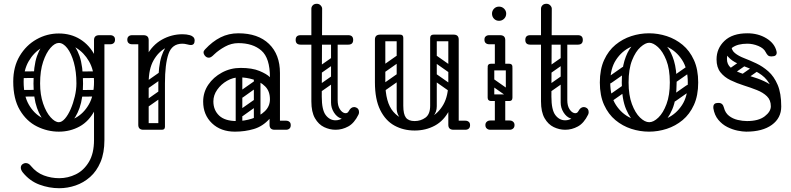

<svg xmlns="http://www.w3.org/2000/svg" viewBox="-20 -686 4180 1015"><path d="M293 309Q240 309 188.5 290Q137 271 100 225Q90 212 90 200Q90 189 99 182Q107 176 116 176Q132 176 144 192Q173 227 212 241.5Q251 256 293 256Q339 256 381 235.5Q423 215 450 170Q477 125 477 54V-474Q477 -500 505 -500Q532 -500 532 -474V54Q532 122 511.5 170.5Q491 219 456.5 249.5Q422 280 379.5 294.5Q337 309 293 309ZM291 10Q231 10 175.5 -17.5Q120 -45 85 -104Q50 -163 50 -255Q50 -333 84 -390Q118 -447 173 -478Q228 -509 291 -509Q355 -509 404.5 -478Q454 -447 483 -390Q512 -333 512 -255Q512 -163 481.5 -104Q451 -45 401 -17.5Q351 10 291 10ZM291 -40Q337 -40 379.5 -63Q422 -86 449.5 -133.5Q477 -181 477 -254Q477 -316 450.5 -362Q424 -408 382 -433.5Q340 -459 291 -459Q243 -459 200.5 -433.5Q158 -408 131.5 -362Q105 -316 105 -254Q105 -181 132 -133.5Q159 -86 202 -63Q245 -40 291 -40ZM478 -476Q478 -481 481 -486Q484 -491 488 -495Q490 -497 495.5 -498.5Q501 -500 512 -500H563Q575 -500 582 -493Q588 -488 588 -476Q588 -465 582 -459Q575 -452 563 -452H512Q491 -452 487 -459Q480 -463 478 -476ZM385 -193Q387 -210 402 -210L496 -211Q514 -209 514 -193Q514 -174 498 -176L403 -175Q396 -175 390.5 -179.5Q385 -184 385 -193ZM392 -291Q394 -308 409 -308L503 -309Q521 -307 521 -291Q521 -272 505 -274L410 -273Q403 -273 397.5 -277.5Q392 -282 392 -291ZM59 -193Q61 -212 76 -210L170 -211Q188 -209 188 -193Q188 -174 172 -176L77 -175Q70 -175 64.5 -179.5Q59 -184 59 -193ZM59 -291Q61 -310 76 -308L170 -309Q188 -307 188 -291Q188 -272 172 -274L77 -273Q70 -273 64.5 -277.5Q59 -282 59 -291ZM288 -6Q254 -8 224 -35.5Q194 -63 175.5 -115.5Q157 -168 157 -244Q157 -337 175.5 -389.5Q194 -442 224 -463.5Q254 -485 288 -485L291 -459Q270 -459 247 -433Q224 -407 208 -359.5Q192 -312 192 -245Q192 -185 208 -138.5Q224 -92 247.5 -66Q271 -40 291 -40ZM288 -6 291 -40Q307 -40 323.5 -59Q340 -78 353.5 -109Q367 -140 375.5 -176Q384 -212 384 -245Q384 -307 370.5 -355.5Q357 -404 335.5 -431.5Q314 -459 291 -459L288 -485Q322 -485 352 -463.5Q382 -442 400.5 -389.5Q419 -337 419 -244Q419 -168 400.5 -115.5Q382 -63 352 -35.5Q322 -8 288 -6Z M723 -240Q723 -331 754 -389.5Q785 -448 836 -476.5Q887 -505 945 -505Q966 -505 984 -500Q995 -497 1002 -490Q1009 -483 1009 -472Q1009 -448 989 -448Q982 -448 969 -451.5Q956 -455 944 -455Q898 -455 857.5 -433.5Q817 -412 791.5 -366.5Q766 -321 766 -249ZM738 0Q711 0 711 -26V-474Q711 -500 738 -500Q766 -500 766 -474V-26Q766 0 738 0ZM763 -476Q763 -470 759.5 -465.5Q756 -461 754 -459Q751 -456 745.5 -454Q740 -452 729 -452H678Q666 -452 659 -459Q653 -465 653 -476Q653 -487 659 -493Q666 -500 678 -500H729Q740 -500 746 -498.5Q752 -497 753 -495Q757 -491 760 -486Q763 -481 763 -476ZM833 0Q817 0 817 -16V-245Q817 -338 834 -389Q851 -440 879 -460.5Q907 -481 941 -481L944 -455Q889 -455 870.5 -400.5Q852 -346 852 -246V-16Q852 0 836 0ZM720 -17Q720 -35 738 -35H834Q852 -35 852 -17Q852 0 833 0H737Q720 0 720 -17ZM766 -221Q751 -210 742 -224Q738 -229 737.5 -236Q737 -243 745 -249L822 -303Q837 -313 847 -299Q851 -293 850.5 -286.5Q850 -280 843 -275ZM764 -122Q749 -111 740 -125Q736 -130 735.5 -137Q735 -144 743 -150L820 -204Q835 -214 845 -200Q849 -194 848.5 -187.5Q848 -181 841 -176Z M1407 -24Q1407 -29 1410 -34Q1413 -39 1417 -43Q1419 -45 1424.5 -46.5Q1430 -48 1441 -48H1492Q1504 -48 1511 -41Q1517 -36 1517 -24Q1517 -13 1511 -7Q1504 0 1492 0H1441Q1420 0 1416 -7Q1409 -11 1407 -24ZM1222 10Q1147 10 1100.5 -34.5Q1054 -79 1054 -149Q1054 -198 1081 -238Q1108 -278 1153.5 -302.5Q1199 -327 1252 -327Q1313 -327 1351.5 -311Q1390 -295 1407 -278Q1407 -379 1362 -418.5Q1317 -458 1240 -458Q1203 -458 1169.5 -439.5Q1136 -421 1114 -400Q1103 -389 1096.5 -385Q1090 -381 1084 -381Q1071 -381 1062 -393Q1056 -401 1056 -409Q1056 -417 1064 -425Q1103 -467 1146 -488.5Q1189 -510 1240 -510Q1344 -510 1402 -454Q1460 -398 1460 -300V-26Q1460 0 1432 0Q1405 0 1405 -26V-58Q1369 -18 1322 -4Q1275 10 1222 10ZM1232 -46Q1272 -46 1312.5 -59Q1353 -72 1380 -98Q1407 -124 1407 -161Q1407 -204 1382 -229Q1357 -254 1319.5 -265.5Q1282 -277 1245 -277Q1212 -277 1180.5 -259Q1149 -241 1128.5 -212Q1108 -183 1108 -150Q1108 -104 1138.5 -75Q1169 -46 1232 -46ZM1239 -78Q1229 -93 1243 -102L1320 -156Q1335 -166 1344 -152Q1355 -137 1341 -128L1264 -73Q1258 -69 1251 -70Q1244 -71 1239 -78ZM1239 -176Q1229 -191 1243 -200L1320 -254Q1335 -264 1344 -250Q1355 -235 1341 -226L1264 -171Q1258 -167 1251 -168Q1244 -169 1239 -176ZM1339 -17Q1322 -17 1322 -34V-287Q1322 -304 1339 -304Q1357 -304 1357 -288V-35Q1357 -17 1339 -17ZM1243 -17Q1226 -17 1226 -34V-287Q1226 -304 1243 -304Q1261 -304 1261 -288V-35Q1261 -17 1243 -17Z M1754 0Q1723 0 1693.5 -14Q1664 -28 1645 -61Q1626 -94 1626 -150V-640Q1626 -650 1633.5 -658Q1641 -666 1655 -666Q1667 -666 1675 -657.5Q1683 -649 1683 -640Q1683 -572 1682.5 -516Q1682 -460 1682 -407.5Q1682 -355 1681.5 -299Q1681 -243 1681 -175Q1681 -105 1702 -77.5Q1723 -50 1754 -50Q1774 -50 1792.5 -62Q1811 -74 1824 -99Q1835 -120 1852 -120Q1856 -120 1862 -118Q1878 -112 1878 -93Q1878 -86 1875 -80Q1853 -35 1821 -17.5Q1789 0 1754 0ZM1569 -450Q1543 -450 1543 -475Q1543 -500 1569 -500H1821Q1847 -500 1847 -475Q1847 -450 1821 -450ZM1748 -485Q1765 -485 1765 -468V-154Q1765 -137 1748 -137Q1730 -137 1730 -153V-467Q1730 -485 1748 -485ZM1824 -99V-73Q1804 -52 1782 -60Q1760 -68 1745 -92Q1730 -116 1730 -144V-252H1765V-157Q1765 -127 1776.5 -109Q1788 -91 1802.5 -88Q1817 -85 1824 -99ZM1677 -299Q1662 -288 1653 -302Q1649 -307 1648.5 -314Q1648 -321 1656 -327L1733 -381Q1748 -391 1758 -377Q1762 -371 1761.5 -364.5Q1761 -358 1754 -353ZM1675 -200Q1660 -189 1651 -203Q1647 -208 1646.5 -215Q1646 -222 1654 -228L1731 -282Q1746 -292 1756 -278Q1760 -272 1759.5 -265.5Q1759 -259 1752 -254Z M2172 4Q2113 4 2065.5 -22Q2018 -48 1990 -104.5Q1962 -161 1962 -251H2017Q2017 -144 2059.5 -95Q2102 -46 2172 -46Q2218 -46 2258.5 -67.5Q2299 -89 2324.5 -134.5Q2350 -180 2350 -251H2385Q2385 -161 2356 -104.5Q2327 -48 2279 -22Q2231 4 2172 4ZM1990 -225Q1962 -225 1962 -251V-477Q1962 -503 1990 -503Q2017 -503 2017 -477V-251Q2017 -225 1990 -225ZM2378 0Q2350 0 2350 -26V-477Q2350 -503 2378 -503Q2405 -503 2405 -477V-26Q2405 0 2378 0ZM2355 -24Q2355 -29 2358 -34Q2361 -39 2365 -43Q2367 -45 2372.5 -46.5Q2378 -48 2389 -48H2440Q2452 -48 2459 -41Q2465 -36 2465 -24Q2465 -13 2459 -7Q2452 0 2440 0H2389Q2368 0 2364 -7Q2357 -11 2355 -24ZM2095 -503Q2112 -503 2112 -486V-124Q2112 -107 2095 -107Q2077 -107 2077 -123V-485Q2077 -503 2095 -503ZM2172 -46Q2204 -46 2229 -64Q2254 -82 2254 -127V-222H2289V-124Q2289 -94 2271 -72.5Q2253 -51 2223.5 -39Q2194 -27 2161 -27ZM2172 -46 2182 -27Q2133 -27 2105 -52Q2077 -77 2077 -114V-222H2112V-127Q2112 -82 2126 -64Q2140 -46 2172 -46ZM2394 -486Q2394 -468 2376 -468H2273Q2255 -468 2255 -486Q2255 -503 2274 -503H2377Q2394 -503 2394 -486ZM2110 -486Q2110 -468 2092 -468H1989Q1971 -468 1971 -486Q1971 -503 1990 -503H2093Q2110 -503 2110 -486ZM2379 -305Q2369 -292 2356 -301L2262 -367Q2248 -376 2259 -392Q2269 -405 2282 -396L2376 -330Q2381 -326 2382.5 -319.5Q2384 -313 2379 -305ZM2379 -207Q2369 -194 2356 -203L2262 -269Q2248 -278 2259 -294Q2269 -307 2282 -298L2376 -232Q2381 -228 2382.5 -221.5Q2384 -215 2379 -207ZM2272 -503Q2289 -503 2289 -486V-154Q2289 -137 2272 -137Q2254 -137 2254 -153V-485Q2254 -503 2272 -503ZM2368 -503Q2385 -503 2385 -486V-154Q2385 -137 2368 -137Q2350 -137 2350 -153V-485Q2350 -503 2368 -503ZM2019 -308Q2004 -297 1995 -311Q1991 -316 1990.5 -323Q1990 -330 1998 -336L2075 -390Q2090 -400 2100 -386Q2104 -380 2103.5 -373.5Q2103 -367 2096 -362ZM2019 -210Q2004 -199 1995 -213Q1991 -218 1990.5 -225Q1990 -232 1998 -238L2075 -292Q2090 -302 2100 -288Q2104 -282 2103.5 -275.5Q2103 -269 2096 -264Z M2566 -452Q2554 -452 2547 -459Q2541 -465 2541 -476Q2541 -488 2547 -493Q2554 -500 2566 -500H2617Q2628 -500 2634 -498.5Q2640 -497 2641 -495Q2649 -487 2649 -476Q2648 -465 2642 -459Q2639 -456 2633.5 -454Q2628 -452 2617 -452ZM2558 -170Q2558 -187 2575 -187H2672Q2689 -187 2689 -170Q2689 -152 2673 -152H2575Q2568 -152 2563 -156.5Q2558 -161 2558 -170ZM2623 -3Q2596 -3 2596 -29V-158Q2596 -184 2623 -184Q2651 -184 2651 -158V-29Q2651 -3 2623 -3ZM2623 -314Q2596 -314 2596 -340V-474Q2596 -500 2623 -500Q2651 -500 2651 -474V-340Q2651 -314 2623 -314ZM2558 -332Q2558 -349 2575 -349H2672Q2689 -349 2689 -332Q2689 -314 2673 -314H2575Q2568 -314 2563 -318.5Q2558 -323 2558 -332ZM2563 -267Q2573 -280 2586 -271L2680 -205Q2694 -196 2683 -180Q2673 -167 2660 -176L2566 -242Q2561 -246 2559.5 -253Q2558 -260 2563 -267ZM2671 -153Q2654 -153 2654 -170V-326Q2654 -343 2671 -343Q2689 -343 2689 -327V-171Q2689 -153 2671 -153ZM2575 -153Q2558 -153 2558 -170V-326Q2558 -343 2575 -343Q2593 -343 2593 -327V-171Q2593 -153 2575 -153ZM2546 -25Q2546 -36 2553 -42Q2560 -49 2572 -49H2621Q2633 -49 2640 -43Q2647 -36 2647 -25Q2647 -13 2640 -6Q2633 0 2621 0H2572Q2560 0 2553 -7Q2546 -13 2546 -25ZM2700 -25Q2700 -13 2693 -7Q2686 0 2674 0H2625Q2614 0 2606 -6Q2599 -13 2599 -25Q2599 -36 2606 -43Q2614 -49 2625 -49H2674Q2686 -49 2693 -42Q2700 -36 2700 -25ZM2618 -576Q2602 -576 2591.5 -587Q2581 -598 2581 -614Q2581 -629 2591.5 -640Q2602 -651 2618 -651Q2634 -651 2645 -640Q2656 -629 2656 -614Q2656 -598 2645 -587Q2634 -576 2618 -576Z M2968 0Q2937 0 2907.5 -14Q2878 -28 2859 -61Q2840 -94 2840 -150V-640Q2840 -650 2847.5 -658Q2855 -666 2869 -666Q2881 -666 2889 -657.5Q2897 -649 2897 -640Q2897 -572 2896.5 -516Q2896 -460 2896 -407.5Q2896 -355 2895.5 -299Q2895 -243 2895 -175Q2895 -105 2916 -77.5Q2937 -50 2968 -50Q2988 -50 3006.5 -62Q3025 -74 3038 -99Q3049 -120 3066 -120Q3070 -120 3076 -118Q3092 -112 3092 -93Q3092 -86 3089 -80Q3067 -35 3035 -17.5Q3003 0 2968 0ZM2783 -450Q2757 -450 2757 -475Q2757 -500 2783 -500H3035Q3061 -500 3061 -475Q3061 -450 3035 -450ZM2962 -485Q2979 -485 2979 -468V-154Q2979 -137 2962 -137Q2944 -137 2944 -153V-467Q2944 -485 2962 -485ZM3038 -99V-73Q3018 -52 2996 -60Q2974 -68 2959 -92Q2944 -116 2944 -144V-252H2979V-157Q2979 -127 2990.5 -109Q3002 -91 3016.5 -88Q3031 -85 3038 -99ZM2891 -299Q2876 -288 2867 -302Q2863 -307 2862.5 -314Q2862 -321 2870 -327L2947 -381Q2962 -391 2972 -377Q2976 -371 2975.5 -364.5Q2975 -358 2968 -353ZM2889 -200Q2874 -189 2865 -203Q2861 -208 2860.5 -215Q2860 -222 2868 -228L2945 -282Q2960 -292 2970 -278Q2974 -272 2973.5 -265.5Q2973 -259 2966 -254Z M3411 10Q3363 10 3317 -5Q3271 -20 3233.5 -51Q3196 -82 3173.5 -131.5Q3151 -181 3151 -250Q3151 -319 3173.5 -368.5Q3196 -418 3233.5 -449Q3271 -480 3317 -495Q3363 -510 3411 -510Q3459 -510 3505 -495Q3551 -480 3588.5 -449Q3626 -418 3648.5 -368.5Q3671 -319 3671 -250Q3671 -181 3648.5 -131.5Q3626 -82 3588.5 -51Q3551 -20 3505 -5Q3459 10 3411 10ZM3411 -40Q3461 -40 3508 -62Q3555 -84 3585.5 -130.5Q3616 -177 3616 -250Q3616 -323 3585.5 -369.5Q3555 -416 3508 -438Q3461 -460 3411 -460Q3362 -460 3314.5 -438Q3267 -416 3236.5 -369.5Q3206 -323 3206 -250Q3206 -177 3236.5 -130.5Q3267 -84 3314.5 -62Q3362 -40 3411 -40ZM3412 -4Q3381 -4 3347 -29Q3313 -54 3290 -108Q3267 -162 3267 -250Q3267 -318 3281 -364.5Q3295 -411 3317 -438.5Q3339 -466 3364.5 -478Q3390 -490 3412 -490V-460Q3392 -460 3366 -437Q3340 -414 3321.5 -367.5Q3303 -321 3303 -250Q3303 -183 3320.5 -136Q3338 -89 3363.5 -64.5Q3389 -40 3412 -40ZM3412 -4V-40Q3435 -40 3460.5 -64.5Q3486 -89 3503.5 -136Q3521 -183 3521 -250Q3521 -321 3502.5 -367.5Q3484 -414 3458.5 -437Q3433 -460 3412 -460V-490Q3435 -490 3460 -478Q3485 -466 3507 -438.5Q3529 -411 3543 -364.5Q3557 -318 3557 -250Q3557 -162 3534 -108Q3511 -54 3477.5 -29Q3444 -4 3412 -4ZM3214 -249Q3199 -238 3190 -252Q3186 -257 3185.5 -264Q3185 -271 3193 -277L3270 -331Q3285 -341 3295 -327Q3299 -321 3298.5 -314.5Q3298 -308 3291 -303ZM3216 -152Q3201 -141 3192 -155Q3188 -160 3187.5 -167Q3187 -174 3195 -180L3272 -234Q3287 -244 3297 -230Q3301 -224 3300.5 -217.5Q3300 -211 3293 -206ZM3550 -249Q3535 -238 3526 -252Q3522 -257 3521.5 -264Q3521 -271 3529 -277L3606 -331Q3621 -341 3631 -327Q3635 -321 3634.5 -314.5Q3634 -308 3627 -303ZM3552 -152Q3537 -141 3528 -155Q3524 -160 3523.5 -167Q3523 -174 3531 -180L3608 -234Q3623 -244 3633 -230Q3637 -224 3636.5 -217.5Q3636 -211 3629 -206Z M3925 10Q3906 10 3879 4.5Q3852 -1 3825 -14.5Q3798 -28 3777.5 -52.5Q3757 -77 3751 -114Q3751 -116 3751 -117.5Q3751 -119 3751 -120Q3751 -142 3776 -142H3779Q3801 -142 3807 -117Q3814 -89 3834 -73.5Q3854 -58 3880 -52Q3906 -46 3929 -46Q3990 -46 4022.5 -71Q4055 -96 4055 -124Q4055 -157 4034.5 -177Q4014 -197 3981 -210Q3948 -223 3911.5 -234.5Q3875 -246 3842 -262Q3809 -278 3788.5 -304Q3768 -330 3768 -372Q3768 -430 3810 -470Q3852 -510 3931 -510Q3988 -510 4031.5 -483.5Q4075 -457 4085 -415Q4086 -413 4086 -408Q4086 -388 4061 -388H4056Q4045 -388 4039 -394Q4033 -400 4028 -410Q4018 -431 3989 -443Q3960 -455 3931 -455Q3880 -455 3851.5 -434.5Q3823 -414 3823 -374Q3823 -345 3843.5 -328Q3864 -311 3897 -299.5Q3930 -288 3966.5 -277Q4003 -266 4036 -248.5Q4069 -231 4089.5 -201.5Q4110 -172 4110 -123Q4110 -62 4060.5 -26Q4011 10 3925 10ZM4075 -123Q4075 -189 4056 -228Q4037 -267 4007 -289Q3977 -311 3943 -324Q3909 -337 3879 -350.5Q3849 -364 3830 -385Q3811 -406 3811 -445L3846 -447Q3846 -421 3865 -405.5Q3884 -390 3914 -378.5Q3944 -367 3978 -351Q4012 -335 4042 -308.5Q4072 -282 4091 -237.5Q4110 -193 4110 -123ZM3924 -363Q3930 -356 3928 -349.5Q3926 -343 3920 -339L3860 -297Q3845 -287 3834 -300Q3824 -313 3839 -325L3899 -367Q3913 -377 3924 -363ZM3995 -337Q4000 -330 3998.5 -323.5Q3997 -317 3990 -313L3930 -271Q3916 -261 3905 -274Q3894 -288 3910 -299L3970 -341Q3983 -351 3995 -337Z"/></svg>

Font: Agu Display Uzo
Style: Regular
Weight: 400
Designer: Oluwaseun Badejo
Version: Version 1.103